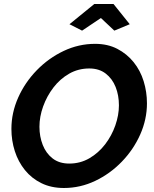

<svg xmlns="http://www.w3.org/2000/svg" viewBox="-20 -934 769 959"><path d="M299 5Q236 5 187 -19Q138 -43 104.5 -84.5Q71 -126 54 -179Q37 -232 37 -290Q37 -371 71 -447Q105 -523 164 -583.5Q223 -644 298 -679.5Q373 -715 455 -715Q518 -715 566 -690Q614 -665 647.5 -623.5Q681 -582 697.5 -528.5Q714 -475 714 -418Q714 -338 680.5 -262.5Q647 -187 588.5 -126.5Q530 -66 455.5 -30.5Q381 5 299 5ZM326 -117Q381 -117 426.5 -143.5Q472 -170 505 -213Q538 -256 556 -307.5Q574 -359 574 -408Q574 -458 557.5 -499.5Q541 -541 508 -566.5Q475 -592 426 -592Q371 -592 325.5 -566Q280 -540 247 -497Q214 -454 195.5 -402.5Q177 -351 177 -301Q177 -252 193.5 -210Q210 -168 243 -142.5Q276 -117 326 -117ZM327 -813 451 -914H547L628 -813L551 -781L484 -844L390 -781Z"/></svg>

Font: Raleway
Style: Bold Italic
Weight: 700
Italic angle: -12°
Designer: Matt McInerney, Pablo Impallari, Rodrigo Fuenzalida
Foundry: Matt McInerney, Pablo Impallari, Rodrigo Fuenzalida
Version: Version 4.101;RELEASE